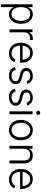

<svg xmlns="http://www.w3.org/2000/svg" viewBox="1779 -2551 979 4577"><g transform="rotate(90 2268.5 -262.5)"><path d="M148 -548V-444H150Q162 -467 181 -493Q201 -519 235 -537Q268 -555 319 -555Q388 -555 439 -519Q491 -482 519 -420Q547 -357 547 -271Q547 -185 519 -122Q491 -60 439 -23Q388 13 320 13Q269 13 236 -5Q201 -23 181 -49Q158 -81 150 -99V207H81V-548ZM168 -156Q187 -106 225 -77Q260 -49 313 -49Q367 -49 403 -78Q439 -108 459 -158Q478 -208 478 -272Q478 -337 459 -385Q439 -437 403 -464Q368 -493 313 -493Q259 -493 224 -465Q187 -437 168 -387Q149 -339 149 -272Q149 -206 168 -156Z M748 -548V-464H747Q764 -505 805 -530Q846 -556 899 -556Q910 -556 916 -555H935V-486Q931 -486 917 -488Q903 -490 894 -490Q832 -490 790 -451Q750 -412 750 -352V2H681V-548Z M1116 -23Q1060 -59 1029 -123Q999 -186 999 -270Q999 -353 1029 -417Q1061 -483 1114 -518Q1169 -555 1240 -555Q1299 -555 1354 -526Q1408 -496 1441 -437Q1474 -377 1474 -285V-252H1068Q1070 -159 1119 -104Q1168 -49 1250 -49Q1308 -49 1343 -75Q1379 -100 1396 -139L1461 -118Q1441 -63 1387 -25Q1334 13 1250 13Q1173 13 1116 -23ZM1383 -404Q1361 -446 1325 -469Q1289 -493 1240 -493Q1191 -493 1154 -468Q1117 -444 1094 -402Q1073 -362 1068 -312H1404Q1404 -362 1383 -404Z M1875 -470Q1847 -495 1792 -495Q1739 -495 1704 -469Q1669 -444 1669 -403Q1669 -368 1692 -347Q1715 -327 1766 -313L1849 -293Q1988 -258 1988 -147Q1988 -102 1962 -64Q1935 -28 1889 -7Q1846 13 1782 13Q1702 13 1649 -23Q1596 -59 1581 -130L1647 -147Q1671 -48 1781 -48Q1843 -48 1880 -75Q1917 -104 1917 -145Q1917 -212 1830 -231L1741 -253Q1668 -270 1634 -307Q1599 -345 1599 -400Q1599 -444 1624 -481Q1650 -516 1693 -535Q1738 -555 1792 -555Q1870 -555 1914 -521Q1961 -485 1980 -424L1917 -407Q1903 -447 1875 -470Z M2388 -470Q2360 -495 2305 -495Q2252 -495 2217 -469Q2182 -444 2182 -403Q2182 -368 2205 -347Q2228 -327 2279 -313L2362 -293Q2501 -258 2501 -147Q2501 -102 2475 -64Q2448 -28 2402 -7Q2359 13 2295 13Q2215 13 2162 -23Q2109 -59 2094 -130L2160 -147Q2184 -48 2294 -48Q2356 -48 2393 -75Q2430 -104 2430 -145Q2430 -212 2343 -231L2254 -253Q2181 -270 2147 -307Q2112 -345 2112 -400Q2112 -444 2137 -481Q2163 -516 2206 -535Q2251 -555 2305 -555Q2383 -555 2427 -521Q2474 -485 2493 -424L2430 -407Q2416 -447 2388 -470Z M2704 -548V2H2634V-548ZM2634 -651Q2619 -666 2619 -685Q2619 -705 2634 -718Q2648 -732 2669 -732Q2691 -732 2705 -718Q2720 -705 2720 -685Q2720 -666 2705 -651Q2689 -637 2669 -637Q2650 -637 2634 -651Z M2954 -23Q2900 -58 2868 -123Q2838 -188 2838 -270Q2838 -355 2868 -418Q2899 -482 2954 -519Q3008 -555 3080 -555Q3152 -555 3207 -519Q3262 -482 3293 -418Q3323 -355 3323 -270Q3323 -188 3293 -123Q3261 -58 3207 -23Q3152 13 3080 13Q3008 13 2954 -23ZM3175 -79Q3214 -110 3234 -159Q3254 -211 3254 -270Q3254 -330 3234 -382Q3213 -432 3175 -463Q3136 -493 3080 -493Q3025 -493 2986 -463Q2948 -432 2927 -382Q2907 -330 2907 -270Q2907 -211 2927 -159Q2947 -110 2986 -79Q3025 -49 3080 -49Q3136 -49 3175 -79Z M3457 2V-548H3524V-462H3525Q3544 -504 3585 -529Q3626 -555 3687 -555Q3769 -555 3823 -503Q3875 -451 3875 -353V2H3806V-349Q3806 -416 3769 -454Q3733 -493 3671 -493Q3608 -493 3567 -452Q3526 -412 3526 -341V2Z M4126 -23Q4070 -59 4039 -123Q4009 -186 4009 -270Q4009 -353 4039 -417Q4071 -483 4124 -518Q4179 -555 4250 -555Q4309 -555 4364 -526Q4418 -496 4451 -437Q4484 -377 4484 -285V-252H4078Q4080 -159 4129 -104Q4178 -49 4260 -49Q4318 -49 4353 -75Q4389 -100 4406 -139L4471 -118Q4451 -63 4397 -25Q4344 13 4260 13Q4183 13 4126 -23ZM4393 -404Q4371 -446 4335 -469Q4299 -493 4250 -493Q4201 -493 4164 -468Q4127 -444 4104 -402Q4083 -362 4078 -312H4414Q4414 -362 4393 -404Z"/></g></svg>

Font: Sinter Normal
Style: Regular
Weight: 350
Foundry: Adobe & rsms
Version: Version 1.000